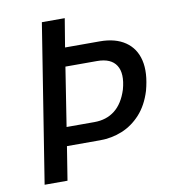

<svg xmlns="http://www.w3.org/2000/svg" viewBox="-80 -774 752 843"><g transform="rotate(-10 296.0 -352.5)"><path d="M51 0 163 -705H265L244 -578H399Q468 -578 512 -548Q556 -518 569 -462.5Q582 -407 561 -329Q542 -267 506 -227.5Q470 -188 423.5 -169Q377 -150 325 -150H177L153 0ZM190 -233H314Q368 -233 405.5 -262.5Q443 -292 462 -352Q481 -421 457.5 -458Q434 -495 372 -495H231Z"/></g></svg>

Font: Nunito Sans 7pt Condensed SemiBold
Style: Italic
Weight: 600
Width: 3
Italic angle: -9°
Designer: Vernon Adams
Foundry: Vernon Adams
Version: Version 3.101;gftools[0.9.27]